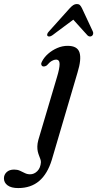

<svg xmlns="http://www.w3.org/2000/svg" viewBox="-139 -704 494 976"><path d="M255 -335 124.5 108Q102.5 180 60.2 216Q18 252 -46.5 252Q-82 252 -100.5 238.2Q-119 224.5 -119 202.5Q-119 184 -105.2 171Q-91.5 158 -67 158Q-50.5 158 -37.8 163.8Q-25 169.5 -12.8 175.8Q-0.5 182 14 182Q34.5 182 50.8 165.8Q67 149.5 69 120.5Q69 113 66.2 105Q63.5 97 59.8 87.8Q56 78.5 53.2 66.8Q50.5 55 50.8 40.2Q51 25.5 56 7L150.5 -311.5Q164 -356 164 -378.5Q164 -401 145.5 -401Q136 -401 124.5 -394.5Q113 -388 99 -371.5Q92.5 -367.5 87.5 -366.5Q82.5 -365.5 78 -367Q72 -369.5 70.8 -376.2Q69.5 -383 74.5 -391.5Q85.5 -413 105.8 -430.8Q126 -448.5 151.8 -459.8Q177.5 -471 205 -471Q254.5 -471 265.2 -437Q276 -403 255 -335ZM254.5 -619.5H219.6L305.9 -524Q311.4 -519 317.4 -518.5Q323.3 -518 328.4 -521.5Q332.7 -525 334.4 -531Q336.1 -537 332.7 -544.5L277.8 -662Q272.7 -672.5 267.2 -678Q261.7 -683.5 251.9 -683.5Q241.7 -683.5 233.4 -678Q225.1 -672.5 215.4 -662L110 -544.5Q102.7 -537 101.3 -531Q99.8 -525 102.3 -521.5Q106.1 -518 112.3 -518.5Q118.5 -519 126.1 -524Z"/></svg>

Font: Fraunces
Style: Italic
Weight: 400
Italic angle: -16°
Version: Version 1.000;[b76b70a41]